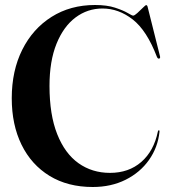

<svg xmlns="http://www.w3.org/2000/svg" viewBox="-20 -733 680 768"><path d="M618 -206Q611.5 -143.5 576 -93.2Q540.5 -43 482.5 -14Q424.5 15 351 15Q251 15 178.2 -29.5Q105.5 -74 66.2 -154Q27 -234 27 -340Q27 -450 69 -534Q111 -618 186.2 -665.5Q261.5 -713 360 -713Q408 -713 440.5 -702.2Q473 -691.5 490.8 -681Q508.5 -670.5 512.5 -670.5Q518 -670.5 529.5 -681Q541 -691.5 551.5 -702Q562 -712.5 564.5 -712.5Q569 -712.5 570.5 -705.5L620 -508Q622 -500 616.5 -498.5Q611 -497.5 607.5 -506Q567 -611.5 510.8 -655.2Q454.5 -699 390 -699Q330 -699 282 -663Q234 -627 206 -557.8Q178 -488.5 178 -389.5Q178 -274 208.8 -196.5Q239.5 -119 294 -80.2Q348.5 -41.5 420 -41.5Q495 -41.5 545.2 -85.2Q595.5 -129 611.5 -207Q613 -212 615.5 -212Q618.5 -212 618 -206Z"/></svg>

Font: Fraunces 144pt SemiBold
Style: Regular
Weight: 600
Version: Version 1.000;[0bf87f6ff]